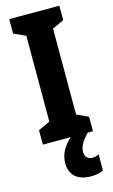

<svg xmlns="http://www.w3.org/2000/svg" viewBox="-142 -766 623 1055"><g transform="rotate(-15 169.5 -238.5)"><path d="M230 98C230 68 240 45 282 0H312V-82L246 -113V-601L312 -632V-714H27V-632L94 -601V-113L27 -82V0H186C137 42 119 89 119 130C119 196 159 237 240 237C270 237 294 230 309 223V130C299 136 289 140 271 140C245 140 230 122 230 98Z"/></g></svg>

Font: Noto Sans Arabic UI XCn XBd
Style: Regular
Weight: 800
Width: 2
Designer: Monotype Design Team, Nadine Chahine and Nizar Qandah
Foundry: Monotype Imaging Inc.
Version: Version 2.010